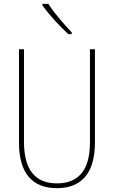

<svg xmlns="http://www.w3.org/2000/svg" viewBox="-20 -971 594 1001"><path d="M232 -951H201V-944C235 -894 293 -833 336 -793H354V-802C313 -846 265 -899 232 -951ZM475 -228V-714H449V-228C449 -72 379 -15 277 -15C169 -15 105 -79 105 -232V-714H79V-228C79 -66 150 10 277 10C390 10 475 -52 475 -228Z"/></svg>

Font: Noto Sans Arabic UI Cn Th
Style: Regular
Weight: 100
Width: 3
Designer: Monotype Design Team, Nadine Chahine and Nizar Qandah
Foundry: Monotype Imaging Inc.
Version: Version 2.010